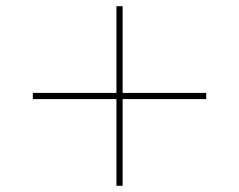

<svg xmlns="http://www.w3.org/2000/svg" viewBox="-20 -600 772 620"><path d="M646 -300V-280H376V0H356V-280H86V-300H356V-580H376V-300Z"/></svg>

Font: M PLUS 1p Thin
Style: Regular
Weight: 250
Version: Version 1.062